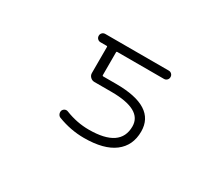

<svg xmlns="http://www.w3.org/2000/svg" viewBox="-94 -787 1187 1016"><g transform="rotate(30 500.0 -278.5)"><path d="M480.5 -62.5Q672.9 -62.5 672.9 -192.4Q672.9 -295.9 484.4 -295.9H380.9Q366.2 -295.9 356 -306.2Q345.7 -316.4 345.7 -330.1V-490.2Q345.7 -494.1 341.8 -494.1H303.7Q293 -494.1 285.6 -501.5Q278.3 -508.8 278.3 -519.5Q278.3 -530.3 285.6 -537.6Q293 -544.9 303.7 -544.9H691.4Q702.1 -544.9 709.5 -537.6Q716.8 -530.3 716.8 -519.5Q716.8 -508.8 709.5 -501.5Q702.1 -494.1 691.4 -494.1H406.2Q401.4 -494.1 401.4 -490.2V-349.6Q401.4 -344.7 406.2 -344.7H485.4Q726.6 -344.7 726.6 -192.4Q726.6 -106.4 664.1 -59.1Q601.6 -11.7 480.5 -11.7Q399.4 -11.7 320.3 -42Q310.5 -45.9 306.2 -55.7Q301.8 -65.4 304.7 -76.2Q308.6 -85.9 317.9 -90.3Q327.1 -94.7 336.9 -90.8Q408.2 -62.5 480.5 -62.5Z"/></g></svg>

Font: Gen Jyuu Gothic L Monospace Light
Style: Regular
Weight: 300
Designer: [Source Han Sans]
Ryoko NISHIZUKA  (kana & ideographs); Paul D. Hunt (Latin, Greek & Cyrillic); Wenlong ZHANG  (bopomofo
Version: Version 1.002.20150607